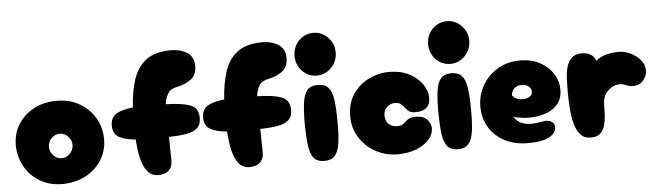

<svg xmlns="http://www.w3.org/2000/svg" viewBox="-47 -907 3734 1087"><g transform="rotate(-5 1820.5 -363.5)"><path d="M275 1Q201 2 145.5 -29.5Q90 -61 58.5 -115.5Q27 -170 25 -236Q24 -304 56 -356.5Q88 -409 145 -440Q202 -471 275 -471Q347 -472 402.5 -441Q458 -410 491 -357Q524 -304 526 -236Q527 -171 495 -117.5Q463 -64 406 -32.5Q349 -1 275 1ZM278 -145Q305 -145 325 -166Q345 -187 345 -215Q345 -243 325 -263.5Q305 -284 278 -284Q251 -284 231 -263.5Q211 -243 211 -215Q211 -187 231 -166Q251 -145 278 -145Z M815 -2Q777 -2 754 -29Q731 -56 719.5 -103.5Q708 -151 704 -214Q643 -219 609.5 -238Q576 -257 576 -304Q576 -351 609.5 -370.5Q643 -390 704 -396Q709 -485 731.5 -554Q754 -623 805 -661.5Q856 -700 948 -700Q999 -700 1037.5 -676Q1076 -652 1076 -601Q1076 -548 1042.5 -523.5Q1009 -499 962 -490Q925 -483 910 -457.5Q895 -432 891 -398Q981 -396 1028.5 -379Q1076 -362 1076 -304Q1076 -266 1054 -246.5Q1032 -227 990.5 -220Q949 -213 893 -212Q893 -172 894 -139.5Q895 -107 895 -80Q895 -48 882 -31Q869 -14 850.5 -8Q832 -2 815 -2ZM1334 -2Q1296 -2 1273 -29Q1250 -56 1238.5 -103.5Q1227 -151 1223 -214Q1162 -219 1128.5 -238Q1095 -257 1095 -304Q1095 -351 1128.5 -370.5Q1162 -390 1223 -396Q1228 -485 1250.5 -554Q1273 -623 1324 -661.5Q1375 -700 1467 -700Q1518 -700 1556.5 -676Q1595 -652 1595 -601Q1595 -548 1561.5 -523.5Q1528 -499 1481 -490Q1444 -483 1429 -457.5Q1414 -432 1410 -398Q1500 -396 1547.5 -379Q1595 -362 1595 -304Q1595 -266 1573 -246.5Q1551 -227 1509.5 -220Q1468 -213 1412 -212Q1412 -172 1413 -139.5Q1414 -107 1414 -80Q1414 -48 1401 -31Q1388 -14 1369.5 -8Q1351 -2 1334 -2ZM1758 -485Q1709 -485 1675 -520.5Q1641 -556 1641 -607Q1641 -641 1656.5 -668Q1672 -695 1698.5 -711.5Q1725 -728 1758 -728Q1790 -728 1816.5 -711.5Q1843 -695 1859 -668Q1875 -641 1875 -607Q1875 -573 1859 -545.5Q1843 -518 1816.5 -501.5Q1790 -485 1758 -485ZM1758 0Q1718 0 1698.5 -23Q1679 -46 1672.5 -93.5Q1666 -141 1665 -216Q1665 -291 1671.5 -339Q1678 -387 1698 -409.5Q1718 -432 1758 -432Q1798 -432 1817.5 -409.5Q1837 -387 1844 -339Q1851 -291 1851 -216Q1852 -141 1845 -93.5Q1838 -46 1818 -23Q1798 0 1758 0Z M2170 -1Q2106 -2 2050 -32.5Q1994 -63 1959.5 -117Q1925 -171 1925 -239Q1925 -312 1959.5 -363.5Q1994 -415 2049.5 -442.5Q2105 -470 2167 -470Q2231 -470 2279 -445.5Q2327 -421 2353.5 -382.5Q2380 -344 2380 -303Q2380 -269 2359.5 -249.5Q2339 -230 2295 -230Q2271 -230 2258.5 -239.5Q2246 -249 2237.5 -261Q2229 -273 2217.5 -282.5Q2206 -292 2184 -292Q2158 -292 2138.5 -274Q2119 -256 2119 -226Q2119 -195 2138 -177.5Q2157 -160 2184 -160Q2205 -160 2216 -166.5Q2227 -173 2235.5 -182Q2244 -191 2257 -197.5Q2270 -204 2295 -204Q2339 -204 2359.5 -180.5Q2380 -157 2380 -131Q2380 -98 2354 -68Q2328 -38 2281 -19.5Q2234 -1 2170 -1Z M2517 -485Q2468 -485 2434 -520.5Q2400 -556 2400 -607Q2400 -641 2415.5 -668Q2431 -695 2457.5 -711.5Q2484 -728 2517 -728Q2549 -728 2575.5 -711.5Q2602 -695 2618 -668Q2634 -641 2634 -607Q2634 -573 2618 -545.5Q2602 -518 2575.5 -501.5Q2549 -485 2517 -485ZM2517 0Q2477 0 2457.5 -23Q2438 -46 2431.5 -93.5Q2425 -141 2424 -216Q2424 -291 2430.5 -339Q2437 -387 2457 -409.5Q2477 -432 2517 -432Q2557 -432 2576.5 -409.5Q2596 -387 2603 -339Q2610 -291 2610 -216Q2611 -141 2604 -93.5Q2597 -46 2577 -23Q2557 0 2517 0Z M2915 0Q2840 0 2783.5 -29.5Q2727 -59 2695.5 -110.5Q2664 -162 2664 -229Q2664 -294 2695.5 -349Q2727 -404 2782.5 -437Q2838 -470 2910 -470Q2977 -470 3025 -443Q3073 -416 3098.5 -374.5Q3124 -333 3124 -287Q3124 -241 3103 -211.5Q3082 -182 3048.5 -166.5Q3015 -151 2977 -146Q2939 -141 2904 -144.5Q2869 -148 2845 -156Q2863 -127 2890.5 -116.5Q2918 -106 2948.5 -107.5Q2979 -109 3004 -114Q3035 -121 3055 -111Q3075 -101 3076 -79Q3077 -61 3063.5 -43Q3050 -25 3015 -12.5Q2980 0 2915 0ZM2848 -278Q2858 -262 2877 -255.5Q2896 -249 2915.5 -251Q2935 -253 2948.5 -262Q2962 -271 2962 -287Q2962 -304 2948.5 -317.5Q2935 -331 2906 -331Q2878 -331 2863 -313.5Q2848 -296 2848 -278Z M3271 0Q3237 0 3215.5 -22.5Q3194 -45 3183 -83Q3172 -121 3168 -170Q3164 -219 3164 -271Q3164 -306 3165.5 -342.5Q3167 -379 3175.5 -410Q3184 -441 3204.5 -460.5Q3225 -480 3263 -480Q3290 -480 3312 -467.5Q3334 -455 3340 -430Q3363 -451 3398.5 -460.5Q3434 -470 3472 -470Q3504 -470 3537 -454.5Q3570 -439 3593 -412Q3616 -385 3616 -351Q3616 -322 3594.5 -296Q3573 -270 3534 -270Q3517 -270 3506 -274.5Q3495 -279 3485 -283Q3475 -287 3461 -287Q3424 -287 3393.5 -257.5Q3363 -228 3363 -178Q3363 -152 3361.5 -121.5Q3360 -91 3352.5 -63Q3345 -35 3326 -17.5Q3307 0 3271 0Z"/></g></svg>

Font: Cherry Bomb One
Style: Regular
Weight: 400
Designer: satsuyako
Foundry: satsuyako
Version: Version 4.100; ttfautohint (v1.8.3)